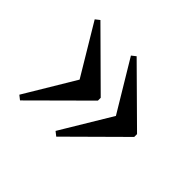

<svg xmlns="http://www.w3.org/2000/svg" viewBox="-102 -580 699 699"><g transform="rotate(45 247.0 -231.0)"><path d="M188.5 -189 47 -425 63.5 -438 264.5 -238.5V-224L63.5 -24L47 -37L188.5 -273ZM375.5 -189 233.5 -425 250 -438 451.5 -238.5V-224L250 -24L233.5 -37L375.5 -273Z"/></g></svg>

Font: Newsreader 36pt
Style: Regular
Weight: 400
Designer: Hugues Gentile
Foundry: Production Type
Version: Version 1.003